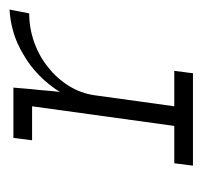

<svg xmlns="http://www.w3.org/2000/svg" viewBox="-31 -392 423 401"><g transform="rotate(-90 180.5 -191.5)"><path d="M40 -39H118L159 -336H88L93 -375H198L195 -339Q193 -322 192 -308.5Q191 -295 189 -278Q204 -302 224 -321.5Q244 -341 267 -354Q290 -368 314 -375Q338 -382 361 -383L353 -342Q322 -342 292.5 -331.5Q263 -321 240 -302Q217 -284 201.5 -259Q186 -234 182 -205L159 -39H233L228 0H35Z"/></g></svg>

Font: Josefin Slab
Style: Italic
Weight: 400
Italic angle: -12°
Designer: Santiago Orozco
Foundry: Typemade
Version: Version 2.000